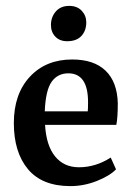

<svg xmlns="http://www.w3.org/2000/svg" viewBox="-20 -624 446 652"><path d="M219 8Q123 8 75 -49.5Q27 -107 27 -206Q27 -305 81.5 -363.5Q136 -422 225 -422Q299 -422 338.5 -384Q378 -346 380 -274Q380 -224 375 -200H133Q137 -130 167 -93Q197 -56 248 -56Q305 -56 356 -89L374 -49Q353 -27 309 -9.5Q265 8 219 8ZM212 -375Q176 -375 155.5 -346.5Q135 -318 132 -246H278Q279 -254 279 -277Q279 -375 212 -375ZM208 -484Q183 -484 168 -499.5Q153 -515 153 -539Q153 -566 169.5 -585Q186 -604 215 -604Q242 -604 257.5 -587.5Q273 -571 273 -548Q273 -520 256.5 -502Q240 -484 208 -484Z"/></svg>

Font: Aikya SemiBold
Style: Regular
Weight: 600
Designer: Neelakash Kshetrimayum (Latin subset based on Merriweather by Eben Sorkin)
Foundry: Brand New Type
Version: Version 1.00 b005